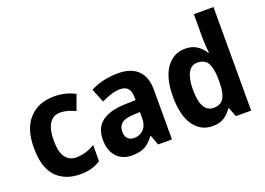

<svg xmlns="http://www.w3.org/2000/svg" viewBox="-109 -1037 1824 1324"><g transform="rotate(-20 803.0 -375.0)"><path d="M285 10Q172 10 107.5 -58Q43 -126 43 -270Q43 -411 111 -484Q179 -557 294 -557Q338 -557 377 -547Q416 -537 447 -520L406 -409Q378 -422 351 -430Q324 -438 296 -438Q245 -438 217 -396Q189 -354 189 -271Q189 -189 217 -149Q245 -109 297 -109Q333 -109 368 -119.5Q403 -130 434 -150V-31Q404 -11 367.5 -0.5Q331 10 285 10Z M764 -556Q858 -556 908 -507.5Q958 -459 958 -363V0H856L829 -74H826Q795 -30 759 -10Q723 10 662 10Q591 10 550 -36Q509 -82 509 -161Q509 -247 565.5 -290.5Q622 -334 732 -338L815 -341V-360Q815 -407 795.5 -427.5Q776 -448 739 -448Q708 -448 672.5 -437Q637 -426 601 -408L560 -509Q601 -531 652.5 -543.5Q704 -556 764 -556ZM765 -251Q705 -248 679.5 -227Q654 -206 654 -167Q654 -132 671.5 -115Q689 -98 718 -98Q759 -98 787 -126.5Q815 -155 815 -206V-253Z M1254 10Q1168 10 1116.5 -63Q1065 -136 1065 -273Q1065 -411 1117 -484Q1169 -557 1256 -557Q1306 -557 1340 -535Q1374 -513 1397 -476H1402Q1399 -499 1397 -528Q1395 -557 1395 -580V-760H1539V0H1427L1401 -67H1395Q1372 -32 1339 -11Q1306 10 1254 10ZM1303 -106Q1356 -106 1378.5 -143Q1401 -180 1401 -256V-277Q1401 -357 1379.5 -397.5Q1358 -438 1301 -438Q1258 -438 1234.5 -395.5Q1211 -353 1211 -272Q1211 -189 1234.5 -147.5Q1258 -106 1303 -106Z"/></g></svg>

Font: Noto Sans Hebrew SemiCondensed
Style: Bold
Weight: 700
Width: 4
Designer: Monotype Design Team
Foundry: Monotype Imaging Inc.
Version: Version 2.004; ttfautohint (v1.8.4.7-5d5b)